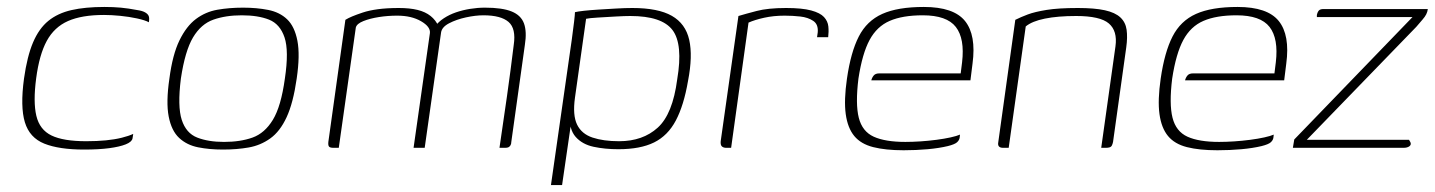

<svg xmlns="http://www.w3.org/2000/svg" viewBox="-20 -425 4125 552"><path d="M222 5Q150 5 107.5 -12Q65 -29 51.5 -73.5Q38 -118 49 -199Q58 -263 75 -303Q92 -343 119 -365Q146 -387 185.5 -396Q225 -405 280 -405Q306 -405 327.5 -403Q349 -401 375 -396Q389 -394 397 -389.5Q405 -385 407.5 -379Q410 -373 408 -361Q397 -367 374 -372Q351 -377 325.5 -379.5Q300 -382 279 -382Q215 -382 175.5 -364.5Q136 -347 114.5 -307.5Q93 -268 84 -200Q75 -132 84.5 -92Q94 -52 128 -35.5Q162 -19 228 -19Q259 -19 284.5 -21.5Q310 -24 330 -29Q350 -34 363 -40L361 -27Q359 -17 341.5 -10Q324 -3 294 1Q264 5 222 5Z M621 5Q582 5 549.5 -1.5Q517 -8 495 -28.5Q473 -49 465 -90Q457 -131 467 -199Q476 -268 496 -309Q516 -350 543.5 -370.5Q571 -391 605 -397Q639 -403 679 -403Q718 -403 751 -396.5Q784 -390 805.5 -369.5Q827 -349 835 -308Q843 -267 833 -199Q823 -129 804 -88Q785 -47 757 -27Q729 -7 695 -1Q661 5 621 5ZM624 -17Q671 -17 706 -29.5Q741 -42 764.5 -80.5Q788 -119 799 -199Q811 -279 798 -317.5Q785 -356 753.5 -368.5Q722 -381 675 -381Q629 -381 593.5 -368.5Q558 -356 535 -317.5Q512 -279 500 -199Q490 -119 502.5 -80.5Q515 -42 547 -29.5Q579 -17 624 -17Z M939 0Q929 0 926 -3.5Q923 -7 924 -17L973 -368Q981 -373 993 -378Q1005 -383 1023 -389Q1041 -395 1066.5 -398.5Q1092 -402 1127 -402Q1158 -402 1180.5 -396.5Q1203 -391 1218 -379Q1233 -367 1241 -349H1231Q1240 -362 1256 -372.5Q1272 -383 1291 -389.5Q1310 -396 1331.5 -399.5Q1353 -403 1374 -403Q1424 -403 1451 -392Q1478 -381 1486.5 -357.5Q1495 -334 1489 -296L1450 -17Q1450 -11 1447.5 -7Q1445 -3 1441.5 -1.5Q1438 0 1432 0H1416Q1427 -74 1437.5 -148Q1448 -222 1457 -296Q1464 -343 1442 -362Q1420 -381 1370 -381Q1347 -381 1319.5 -375Q1292 -369 1271 -358Q1250 -347 1248 -331L1201 0H1169L1216 -330Q1218 -348 1190.5 -364Q1163 -380 1122 -380Q1095 -380 1069.5 -376Q1044 -372 1025 -364.5Q1006 -357 1003 -346L954 0Z M1564 107 1624 -312Q1628 -341 1630.5 -362.5Q1633 -384 1633 -390Q1641 -392 1659 -394Q1677 -396 1701.5 -397.5Q1726 -399 1751.5 -400.5Q1777 -402 1798 -402Q1872 -402 1911.5 -379.5Q1951 -357 1961.5 -310.5Q1972 -264 1958 -192Q1946 -122 1923 -78.5Q1900 -35 1860.5 -15.5Q1821 4 1758 4Q1719 4 1686.5 -3Q1654 -10 1635 -31.5Q1616 -53 1618 -94L1627 -106L1596 107ZM1760 -19Q1828 -19 1871 -58Q1914 -97 1927 -197Q1944 -298 1913.5 -338.5Q1883 -379 1792 -379Q1776 -379 1749.5 -377.5Q1723 -376 1698.5 -374.5Q1674 -373 1665 -371L1633 -144Q1626 -94 1639 -67Q1652 -40 1683.5 -29.5Q1715 -19 1760 -19Z M2082 0H2068Q2060 0 2055.5 -4Q2051 -8 2052 -19L2103 -379Q2123 -385 2155.5 -393.5Q2188 -402 2240 -402Q2286 -402 2312 -395Q2338 -388 2349 -376Q2360 -364 2361.5 -349Q2363 -334 2361 -318H2329L2331 -332Q2333 -355 2318 -365Q2303 -375 2281 -377.5Q2259 -380 2236 -380Q2204 -380 2177 -374Q2150 -368 2132 -360Z M2578 7Q2526 7 2490.5 -2Q2455 -11 2436 -34Q2417 -57 2411.5 -97Q2406 -137 2415 -199Q2426 -275 2449 -320Q2472 -365 2516.5 -385Q2561 -405 2636 -405Q2722 -405 2754.5 -364.5Q2787 -324 2776 -242L2770 -194H2485Q2487 -202 2492 -208Q2497 -214 2508 -214H2742L2746 -246Q2754 -314 2728 -347.5Q2702 -381 2633 -381Q2575 -381 2538 -365Q2501 -349 2480 -310Q2459 -271 2448 -199Q2439 -126 2449 -86.5Q2459 -47 2492 -32Q2525 -17 2583 -17Q2603 -17 2626 -18.5Q2649 -20 2672 -23Q2695 -26 2713 -30Q2731 -34 2740 -38L2739 -29Q2738 -22 2731.5 -16Q2725 -10 2705 -5Q2680 1 2647 4Q2614 7 2578 7Z M2864 0Q2847 0 2850 -16L2899 -368Q2915 -376 2935 -383.5Q2955 -391 2989 -396.5Q3023 -402 3079 -402Q3127 -402 3156.5 -395.5Q3186 -389 3201 -375Q3216 -361 3219 -339.5Q3222 -318 3218 -289L3180 -17Q3179 -12 3177 -7.5Q3175 -3 3170.5 -1.5Q3166 0 3159 0H3146L3187 -292Q3193 -336 3168 -357.5Q3143 -379 3074 -379Q3021 -379 2984 -371.5Q2947 -364 2929 -349L2880 0Z M3480 7Q3428 7 3392.5 -2Q3357 -11 3338 -34Q3319 -57 3313.5 -97Q3308 -137 3317 -199Q3328 -275 3351 -320Q3374 -365 3418.5 -385Q3463 -405 3538 -405Q3624 -405 3656.5 -364.5Q3689 -324 3678 -242L3672 -194H3387Q3389 -202 3394 -208Q3399 -214 3410 -214H3644L3648 -246Q3656 -314 3630 -347.5Q3604 -381 3535 -381Q3477 -381 3440 -365Q3403 -349 3382 -310Q3361 -271 3350 -199Q3341 -126 3351 -86.5Q3361 -47 3394 -32Q3427 -17 3485 -17Q3505 -17 3528 -18.5Q3551 -20 3574 -23Q3597 -26 3615 -30Q3633 -34 3642 -38L3641 -29Q3640 -22 3633.5 -16Q3627 -10 3607 -5Q3582 1 3549 4Q3516 7 3480 7Z M3737 -23H4031L4035 -16Q4038 -9 4032 -4.5Q4026 0 4015 0H3697L3701 -24L4041 -376H3766V-382Q3768 -391 3772 -395Q3776 -399 3785 -399H4085Q4084 -391 4080.5 -384Q4077 -377 4070 -369Q4063 -361 4052 -348Z"/></svg>

Font: Genos ExtraLight
Style: Italic
Weight: 250
Italic angle: -8°
Designer: Robert E. Leuschke
Foundry: Robert E. Leuschke
Version: Version 1.010